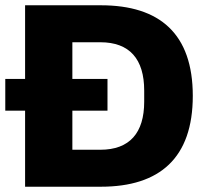

<svg xmlns="http://www.w3.org/2000/svg" viewBox="-20 -707 795 727"><path d="M75 0H362C585 0 710 -109 710 -344C710 -579 585 -687 362 -687H75V-408H0V-288H75ZM254 -140V-288H387V-408H254V-547H360C471 -547 526 -483 526 -364V-322C526 -204 471 -140 360 -140Z"/></svg>

Font: Archivo ExtraBold
Style: Regular
Weight: 800
Designer: Hector Gatti
Foundry: Omnibus-Type
Version: Version 2.001